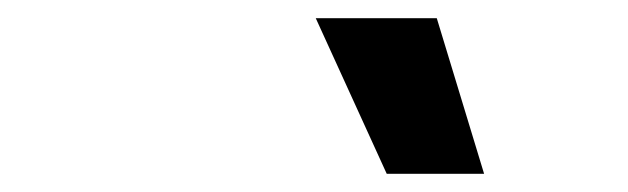

<svg xmlns="http://www.w3.org/2000/svg" viewBox="-20 -806 690 211"><path d="M405 -615 327 -786H460L512 -615Z"/></svg>

Font: Azeret Mono SemiBold
Style: Italic
Weight: 600
Italic angle: -12°
Designer: Martin Vácha
Foundry: Displaay
Version: Version 1.000; Glyphs 3.0.3, build 3074